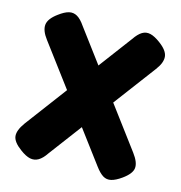

<svg xmlns="http://www.w3.org/2000/svg" viewBox="-106 -797 852 906"><g transform="rotate(15 319.5 -344.0)"><path d="M567 -12Q539 8 517.5 13Q496 18 478 7Q460 -4 440 -31L54 -547Q25 -585 28 -614.5Q31 -644 72 -674Q100 -695 121 -700Q142 -705 161 -694Q180 -683 199 -655L585 -138Q615 -98 612 -70Q609 -42 567 -12ZM72 -12Q31 -42 28 -70Q25 -98 54 -138L441 -655Q460 -683 478.5 -694Q497 -705 518.5 -700Q540 -695 568 -674Q609 -644 612 -614.5Q615 -585 586 -547L199 -31Q181 -4 162 7Q143 18 121.5 13.5Q100 9 72 -12Z"/></g></svg>

Font: Fredoka SemiCondensed
Style: Bold
Weight: 700
Width: 4
Designer: Ben Nathan
Foundry: Milena B. Brandão, Ben Nathan
Version: Version 2.001